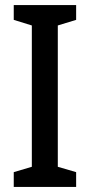

<svg xmlns="http://www.w3.org/2000/svg" viewBox="-20 -734 353 754"><path d="M279 0H34V-58L105 -79V-634L34 -656V-714H279V-656L207 -634V-79L279 -58Z"/></svg>

Font: Noto Sans Arabic UI Cn Md
Style: Regular
Weight: 500
Width: 3
Designer: Monotype Design Team, Nadine Chahine and Nizar Qandah
Foundry: Monotype Imaging Inc.
Version: Version 2.010; ttfautohint (v1.8.4.7-5d5b)